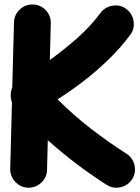

<svg xmlns="http://www.w3.org/2000/svg" viewBox="-20 -768 637 871"><path d="M107.9 83.5Q73.7 82.5 49.8 57.4Q25.9 32.2 26.4 -2L34.2 -304.2Q28.3 -319.3 28.6 -337.2Q28.8 -355 35.6 -371.6L43.5 -666Q44.4 -700.7 69.6 -724.6Q94.7 -748.5 128.9 -747.6Q163.6 -747.1 187.5 -721.9Q211.4 -696.8 210.4 -662.1L206.1 -496.1Q272 -543 332.3 -596.9Q392.6 -650.9 436 -709.5Q456.5 -736.8 491.2 -742.2Q525.9 -747.6 553.2 -727.1Q580.6 -706.5 585.9 -671.9Q591.3 -637.2 570.8 -609.9Q526.9 -550.8 471.9 -497.6Q417 -444.3 357.7 -398.9Q298.3 -353.5 241.2 -317.4Q313 -245.6 391.6 -184.8Q470.2 -124 554.2 -70.3Q583 -51.8 590.3 -17.6Q597.7 16.6 579.1 45.4Q560.5 73.7 526.4 81.3Q492.2 88.9 463.4 70.3Q394.5 26.4 327.4 -24.4Q260.3 -75.2 196.8 -131.8L193.4 2Q192.9 36.1 167.7 60.1Q142.6 84 107.9 83.5Z"/></svg>

Font: Mikhak-DS2-FD Black
Style: Regular
Weight: 900
Designer: Amin Abedi
Version: Version 3.2